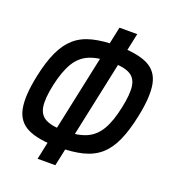

<svg xmlns="http://www.w3.org/2000/svg" viewBox="-144 -908 911 1016"><g transform="rotate(20 312.0 -400.0)"><path d="M264 -95Q152 -95 92.5 -124Q33 -153 19.5 -222Q6 -291 31 -409Q49 -495 75.5 -552Q102 -609 141 -643Q180 -677 238 -691.5Q296 -706 377 -706Q489 -706 548 -677Q607 -648 620 -579.5Q633 -511 608 -393Q590 -307 564 -249.5Q538 -192 499 -158Q460 -124 402.5 -109.5Q345 -95 264 -95ZM267 -187Q341 -187 388.5 -207.5Q436 -228 465 -277Q494 -326 511 -409Q528 -488 521.5 -532.5Q515 -577 479.5 -595.5Q444 -614 374 -614Q300 -614 252 -593.5Q204 -573 175 -524.5Q146 -476 128 -393Q111 -314 118 -269Q125 -224 161 -205.5Q197 -187 267 -187ZM184 0 354 -800H454L284 0Z"/></g></svg>

Font: Victor Mono Thin
Style: Italic
Weight: 100
Italic angle: -12°
Monospace: yes
Designer: Rune Bjørnerås
Version: Version 1.561;gftools[0.9.30]